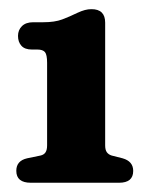

<svg xmlns="http://www.w3.org/2000/svg" viewBox="-20 -738 325 417"><path d="M49.4 -630.4H61.4Q72.8 -630.4 77.6 -624.9Q82.3 -619.3 82.3 -601.6V-422.3Q82.3 -412.5 78.9 -407.2Q75.5 -401.9 68 -400.2L39 -394.2Q15.4 -388.9 15.4 -367Q15.4 -341.1 46.9 -341.1H238.6Q269.3 -341.1 269.3 -366.8Q269.3 -387.7 246.2 -394.2L222.5 -400.2Q215.6 -402.4 212 -407.4Q208.4 -412.5 208.4 -422.2V-688.8Q208.4 -718.1 178.7 -718.1Q171.4 -718.1 164.3 -716.2Q157.3 -714.4 147.6 -709.9Q131.3 -701.9 115.1 -695.8Q98.9 -689.7 74 -689.7H52.2Q36.3 -689.7 27.7 -681.3Q19.1 -672.8 19.1 -660Q19.1 -646.8 26.5 -638.6Q33.8 -630.4 49.4 -630.4Z"/></svg>

Font: Fraunces 144pt S100 Black
Style: Regular
Weight: 900
Version: Version 1.000